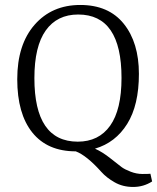

<svg xmlns="http://www.w3.org/2000/svg" viewBox="-20 -596 627 766"><path d="M292 -538.1Q208 -538.1 162.6 -474.6Q117.2 -411.1 117.2 -284.2Q117.2 -31.2 290 -30.8Q374 -30.8 419.4 -94.5Q464.8 -158.2 464.8 -285.2Q464.8 -538.1 292 -538.1ZM384.3 89.8Q325.2 23.9 282.2 7.8Q169.4 7.8 109.1 -67.1Q48.8 -142.1 48.8 -280Q48.8 -418 117.9 -497.1Q187 -576.2 300.3 -576.2Q413.6 -576.2 473.9 -501Q534.2 -425.8 534.2 -301.3Q534.2 -176.8 487.5 -101.8Q440.9 -26.9 358.9 -2.9Q388.7 10.3 420.4 35.6Q452.1 61 465.1 70.6Q478 80.1 501.5 89.1Q524.9 98.1 548.3 98.1Q571.8 98.1 580.1 97.2L586.9 127.9Q552.7 149.9 511.2 149.9Q469.7 149.9 437.3 131.3Q404.8 112.8 384.3 89.8Z"/></svg>

Font: Yrsa-Light
Style: Regular
Weight: 300
Designer: Anna Giedrys (Yrsa+Rasa design), David Brezina (Yrsa art-direction, Rasa art-direction, design)
Foundry: Rosetta Type Foundry
Version: Version 1.001;PS 1.1;hotconv 1.0.88;makeotf.lib2.5.647800